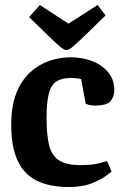

<svg xmlns="http://www.w3.org/2000/svg" viewBox="-20 -739 486 771"><path d="M258 12Q177 12 125.5 -14.5Q74 -41 49.5 -96.5Q25 -152 25 -237Q25 -314 46 -366Q67 -418 102 -449.5Q137 -481 179 -495Q221 -509 262 -509Q312 -509 352 -493Q392 -477 415.5 -447.5Q439 -418 439 -378Q439 -352 424.5 -333.5Q410 -315 359 -315Q347 -315 335.5 -318.5Q324 -322 324 -322L306 -421Q306 -421 294.5 -423.5Q283 -426 265 -426Q230 -426 208 -413Q186 -400 176.5 -365Q167 -330 167 -265Q167 -198 177 -156.5Q187 -115 216.5 -95.5Q246 -76 304 -76Q351 -76 380.5 -84Q410 -92 410 -92L428 -50Q428 -50 408 -34.5Q388 -19 350 -3.5Q312 12 258 12ZM247 -538Q238 -538 224 -549.5Q210 -561 188 -582L97 -670L140 -719L255 -644L372 -719L404 -677L306 -582Q284 -561 270 -549.5Q256 -538 247 -538Z"/></svg>

Font: Faustina VF Beta
Style: Regular
Weight: 400
Designer: Alfonso Garcia
Foundry: Omnibus-Type
Version: Version 1.006